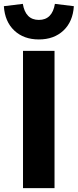

<svg xmlns="http://www.w3.org/2000/svg" viewBox="-52 -973 402 993"><path d="M67 0V-710H230V0ZM232 -953 330 -941Q325 -861 276 -815Q227 -769 149 -769Q71 -769 22 -815Q-27 -861 -32 -941L66 -953Q80 -870 149 -870Q218 -870 232 -953Z"/></svg>

Font: Livvic
Style: Bold
Weight: 700
Designer: Jacques Le Bailly, Baron von Fonthausen
Version: Version 1.001; ttfautohint (v1.8.2)